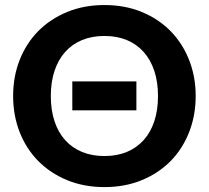

<svg xmlns="http://www.w3.org/2000/svg" viewBox="-20 -754 851 782"><path d="M623.5 -363Q623.5 -420 608.5 -465.2Q593.5 -510.5 565.2 -542.2Q537 -574 496.8 -590.8Q456.5 -607.5 405.5 -607.5Q354.5 -607.5 314 -590.8Q273.5 -574 245.2 -542.2Q217 -510.5 202 -465.2Q187 -420 187 -363Q187 -305.5 202 -260.2Q217 -215 245.2 -183.5Q273.5 -152 314 -135.2Q354.5 -118.5 405.5 -118.5Q456.5 -118.5 496.8 -135.2Q537 -152 565.2 -183.5Q593.5 -215 608.5 -260.2Q623.5 -305.5 623.5 -363ZM777 -363Q777 -283.5 750.2 -215.5Q723.5 -147.5 674.8 -98Q626 -48.5 557.5 -20.2Q489 8 405.5 8Q322 8 253.5 -20.2Q185 -48.5 136 -98Q87 -147.5 60.2 -215.5Q33.5 -283.5 33.5 -363Q33.5 -442.5 60.2 -510.2Q87 -578 136 -627.5Q185 -677 253.5 -705.2Q322 -733.5 405.5 -733.5Q489 -733.5 557.5 -705.2Q626 -677 674.8 -627.2Q723.5 -577.5 750.2 -509.8Q777 -442 777 -363ZM274.5 -422.5H535.5V-304.5H274.5Z"/></svg>

Font: Lato
Style: Regular
Weight: 800
Designer: Lukasz Dziedzic with Adam Twardoch and Botio Nikoltchev
Foundry: tyPoland Lukasz Dziedzic
Version: Version 2.015; 2015-08-06; http://www.latofonts.com/; ttfaut